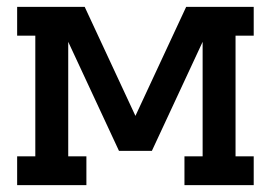

<svg xmlns="http://www.w3.org/2000/svg" viewBox="-20 -540 790 560"><path d="M30 0V-84H83V-436H30V-520H227L375 -202L523 -520H720V-436H667V-84H720V0H518V-84H571V-418L423 -100H327L179 -418V-84H232V0Z"/></svg>

Font: Iosevka Etoile Medium
Style: Regular
Weight: 500
Designer: Belleve Invis
Foundry: Belleve Invis
Version: Version 22.1.2; ttfautohint (v1.8.4)